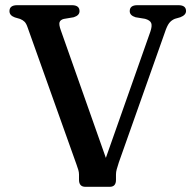

<svg xmlns="http://www.w3.org/2000/svg" viewBox="-20 -720 751 740"><path d="M480 -677Q480 -700 509.5 -700H667.5Q697 -700 697 -677.5Q697 -662 675 -653.5L654 -647.5Q640.5 -642 632 -631Q623.5 -620 615 -594L438 -94Q432.5 -77.5 429.8 -67.2Q427 -57 427 -47V-26.5Q427 0 403 0H309Q284.5 0 284.5 -27.5V-47.5Q284.5 -56 281.8 -65.2Q279 -74.5 274.5 -87L86.5 -614Q81.5 -629 75 -635.8Q68.5 -642.5 57.5 -647L37 -653Q16.5 -660.5 16.5 -677Q16.5 -700 46.5 -700H257Q286.5 -700 286.5 -677Q286.5 -660.5 264 -653.5L225.5 -647Q212.5 -643.5 209.5 -634.2Q206.5 -625 214.5 -603L388 -111.5L559.5 -598Q567 -620 562.8 -631Q558.5 -642 539 -647.5L502.5 -653.5Q480 -660.5 480 -677Z"/></svg>

Font: Fraunces 9pt S050
Style: Regular
Weight: 400
Version: Version 1.000; ttfautohint (v1.8.3)